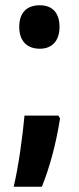

<svg xmlns="http://www.w3.org/2000/svg" viewBox="-20 -573 300 729"><path d="M53 -471C53 -418 82 -388 131 -388C177 -388 206 -417 206 -471C206 -523 180 -553 131 -553C80 -553 53 -523 53 -471ZM208 -123 202 -134H73C66 -58 51 56 32 136H139C168 64 192 -23 208 -123Z"/></svg>

Font: Noto Sans Hebrew ExtraCondensed
Style: Bold
Weight: 700
Width: 2
Designer: Monotype Design Team
Foundry: Monotype Imaging Inc.
Version: Version 2.004